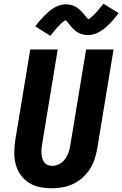

<svg xmlns="http://www.w3.org/2000/svg" viewBox="-20 -1000 655 1028"><path d="M258 8Q224 8 192 1.5Q160 -5 134 -22Q108 -39 90 -64.5Q72 -90 64 -120.5Q56 -151 56.5 -184.5Q57 -218 62 -251L142 -735H289L206 -231Q204 -218 202.5 -205Q201 -192 202 -179Q203 -166 206 -154Q209 -142 216 -132Q223 -122 234.5 -117Q246 -112 260 -112Q278 -112 297 -121.5Q316 -131 328 -147.5Q340 -164 346.5 -182.5Q353 -201 356 -220L441 -735H588L500 -201Q495 -173 485.5 -145Q476 -117 459.5 -92Q443 -67 420 -47Q397 -27 370 -14.5Q343 -2 314.5 3Q286 8 258 8ZM250 -808 169 -859Q182 -877 194.5 -891Q207 -905 219 -917Q231 -929 242.5 -939Q254 -949 269 -958Q284 -967 300.5 -972Q317 -977 333 -977Q338 -977 343 -976.5Q348 -976 353 -975Q358 -974 362.5 -973Q367 -972 371.5 -970Q376 -968 380.5 -966Q385 -964 389 -961.5Q393 -959 396.5 -956Q400 -953 404 -950Q408 -947 411.5 -943.5Q415 -940 418 -936.5Q421 -933 424 -930Q427 -927 429.5 -924Q432 -921 435.5 -916.5Q439 -912 442.5 -908Q446 -904 448 -902Q450 -900 453 -897Q456 -898 459.5 -900.5Q463 -903 467.5 -907Q472 -911 474.5 -913Q477 -915 479.5 -917.5Q482 -920 485 -923Q488 -926 491 -929Q494 -932 497 -935.5Q500 -939 503.5 -943Q507 -947 510.5 -951.5Q514 -956 518 -960.5Q522 -965 526 -970Q530 -975 534 -980L615 -930Q602 -912 589.5 -897.5Q577 -883 565.5 -871.5Q554 -860 542 -850Q530 -840 515 -831Q500 -822 483.5 -817Q467 -812 451 -812Q444 -812 437.5 -813Q431 -814 425 -815.5Q419 -817 412.5 -819Q406 -821 400.5 -824Q395 -827 390 -830.5Q385 -834 380 -838.5Q375 -843 370.5 -847.5Q366 -852 362 -856.5Q358 -861 354.5 -865.5Q351 -870 346.5 -875.5Q342 -881 338.5 -885Q335 -889 332 -892Q328 -890 324.5 -888Q321 -886 316.5 -882Q312 -878 309.5 -876Q307 -874 304.5 -871.5Q302 -869 299.5 -866Q297 -863 293.5 -860Q290 -857 287 -853.5Q284 -850 280.5 -846Q277 -842 273.5 -837.5Q270 -833 266 -828.5Q262 -824 258 -819Q254 -814 250 -808Z"/></svg>

Font: Iosevka SS04 Hv Ex Obl
Style: Regular
Weight: 900
Width: 7
Italic angle: -9°
Monospace: yes
Designer: Belleve Invis
Foundry: Belleve Invis
Version: Version 19.0.0; ttfautohint (v1.8.4)